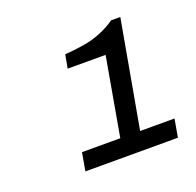

<svg xmlns="http://www.w3.org/2000/svg" viewBox="-75 -871 519 509"><g transform="rotate(-20 184.5 -616.5)"><path d="M85 -440 94 -491H202L241 -712H134L141 -750Q168 -752 193.5 -756Q219 -760 242.5 -769.5Q266 -779 286 -793H312L258 -491H355L346 -440Z"/></g></svg>

Font: Archivo SemiExpanded Light
Style: Italic
Weight: 300
Width: 6
Italic angle: -10°
Designer: Hector Gatti
Foundry: Omnibus-Type
Version: Version 2.001